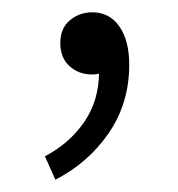

<svg xmlns="http://www.w3.org/2000/svg" viewBox="-20 -116 290 312"><path d="M70 176 53 138Q93 117 117 82Q141 47 141 0L128 -69L168 -14Q160 -3 150 1Q140 5 129 5Q108 5 93 -8.5Q78 -22 78 -46Q78 -70 93.5 -83Q109 -96 130 -96Q158 -96 174 -73Q190 -50 190 -11Q190 52 156.5 100.5Q123 149 70 176Z"/></svg>

Font: Noto Sans KR Thin Light
Style: Regular
Weight: 300
Version: Version 2.004-H2;hotconv 1.0.118;makeotfexe 2.5.65603